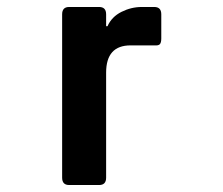

<svg xmlns="http://www.w3.org/2000/svg" viewBox="-20 -530 640 550"><path d="M264 0H178Q158 0 158 -21V-489Q158 -510 178 -510H264Q284 -510 284 -489V-455H288Q300 -482 328 -496Q356 -510 386 -510H422Q442 -510 442 -489V-420Q442 -408 438 -403.5Q434 -399 422 -400H354Q284 -400 284 -322V-21Q284 0 264 0Z"/></svg>

Font: RajdhaniMono
Style: Bold
Weight: 700
Monospace: yes
Designer: Satya Rajpurohit, Jyotish Sonowal
Foundry: Indian Type Foundry
Version: Version 1.201;PS 1.0;hotconv 1.0.78;makeotf.lib2.5.61930; tt